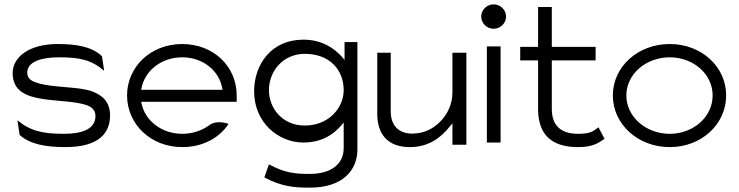

<svg xmlns="http://www.w3.org/2000/svg" viewBox="-20 -664 3391 881"><path d="M38 -329C38 -249 96 -222 175 -210C236 -200 318 -200 373 -183C395 -176 418 -163 418 -132C418 -71 356 -50 273 -50C176 -50 119 -63 60 -112L70 -45C119 0 197 11 280 11C438 11 485 -57 485 -134C485 -197 450 -226 405 -244C342 -268 229 -260 153 -283C129 -290 105 -301 105 -330C105 -385 178 -401 252 -401C349 -401 401 -388 458 -339L448 -406C401 -451 328 -462 245 -462C109 -462 38 -399 38 -329Z M563 -226C563 -95 671 11 816 11C910 11 987 -31 1029 -96C1013 -101 969 -112 941 -90C907 -65 864 -50 816 -50C722 -50 645 -110 629 -191L628 -197H1066V-227C1066 -358 961 -462 816 -462C671 -462 563 -357 563 -226ZM628 -252 629 -258C644 -340 721 -401 816 -401C911 -401 986 -340 1000 -258L1001 -252Z M1146 -245C1146 -103 1256 -10 1372 -10C1454 -10 1509 -45 1547 -90L1557 -102V16C1557 91 1496 134 1402 134C1342 134 1290 132 1214 90L1193 150C1273 193 1332 197 1402 197C1557 197 1620 113 1620 22V-471H1561V-389L1551 -401C1512 -445 1455 -482 1372 -482C1222 -482 1146 -365 1146 -245ZM1214 -250C1214 -337 1278 -417 1379 -417C1491 -417 1557 -345 1557 -250C1557 -170 1489 -88 1379 -88C1273 -88 1214 -170 1214 -250Z M1711 -143C1711 -50 1757 11 1861 11C1948 11 2005 -34 2045 -85L2056 -98V0H2120V-422H2056V-240C2056 -183 2031 -137 1999 -105C1970 -76 1929 -51 1871 -51C1804 -51 1773 -95 1773 -151V-422H1711Z M2188 -588C2188 -557 2214 -532 2245 -532C2276 -532 2302 -557 2302 -588C2302 -619 2276 -644 2245 -644C2214 -644 2188 -619 2188 -588ZM2214 -10H2277V-451H2214Z M2367 -387H2449V-159C2451 -49 2508 11 2632 11C2697 11 2722 -5 2754 -27L2726 -80C2701 -61 2689 -50 2632 -50C2550 -50 2512 -92 2512 -164V-387H2713V-449H2512V-632H2449V-449H2367Z M2792 -226C2792 -95 2906 11 3053 11C3200 11 3312 -95 3312 -226C3312 -357 3200 -462 3053 -462C2906 -462 2792 -357 2792 -226ZM2854 -226C2854 -324 2944 -401 3053 -401C3162 -401 3250 -324 3250 -226C3250 -128 3162 -50 3053 -50C2944 -50 2854 -128 2854 -226Z"/></svg>

Font: Charger Sport
Style: LitExt
Weight: 300
Designer: Jasper
Foundry: Cannot Into Space Fonts
Version: Version 1.1